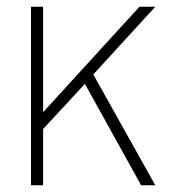

<svg xmlns="http://www.w3.org/2000/svg" viewBox="-20 -550 512 570"><path d="M441 0H399L232 -301L108 -167V0H72V-530H108V-217L394 -530H441L257 -329Z"/></svg>

Font: Tanohe Sans ExtraLight
Style: Regular
Weight: 250
Designer: Village Type and Design LLC & Cristiano Sobral
Foundry: Cooper Hewitt Smithsonian Design Museum
Version: Version 1.00;September 29, 2021;FontCreator 13.0.0.2655 64-b